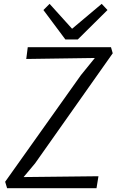

<svg xmlns="http://www.w3.org/2000/svg" viewBox="-20 -997 617 1017"><path d="M326.2 -788.1 210 -943.8 242.7 -976.6 361.8 -844.7 518.6 -976.6 549.3 -943.8 392.1 -788.1ZM17.6 0 7.3 -34.2 408.7 -599.1 482.4 -689.9 119.1 -684.6 127 -747.1H567.9L577.1 -714.8L165.5 -131.3L105 -59.1L501.5 -63.5L491.2 0Z"/></svg>

Font: HaufeMerriweatherSansLt
Style: Italic
Weight: 300
Designer: Eben Sorkin ( eben@eyebytes.com )
Foundry: Eben Sorkin
Version: Version 1.56